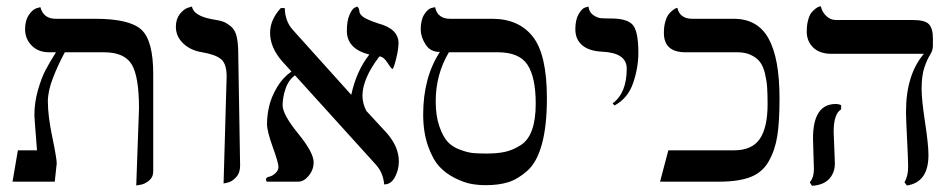

<svg xmlns="http://www.w3.org/2000/svg" viewBox="-20 -580 3040 613"><path d="M415 12.2 423.8 -233.9Q423.8 -335.9 400.4 -374.5Q377 -413.1 312 -413.1H187Q166 -374.5 149.4 -332Q132.8 -289.6 132.8 -255.9Q132.8 -210 147 -142.1Q161.1 -74.2 161.1 -58.1L154.8 0H20L37.1 -100.1H98.1Q97.2 -114.3 95 -141.1Q92.8 -168 91.3 -188Q89.8 -208 89.8 -211.9Q89.8 -252.9 101.1 -292Q112.3 -331.1 124.8 -355Q137.2 -378.9 158.7 -413.1H137.2Q102.1 -413.1 81.1 -434.6Q60.1 -456.1 60.1 -486.8Q60.1 -514.6 72 -532.2Q84 -549.8 96.7 -553.7L108.9 -557.1Q118.7 -520 158.2 -520H284.2Q394 -520 431.6 -485.1Q469.2 -450.2 469.2 -344.2V-33.2Q469.2 -14.2 455.6 -3.2Q441.9 7.8 428.7 9.8Z M693.8 5.9 703.6 -335.9Q703.6 -376 686 -390.9Q668.5 -405.8 625.5 -413.1Q588.4 -418.9 564.9 -441.4Q541.5 -463.9 541.5 -494.1Q541.5 -519 554 -534.9Q566.4 -550.8 579.6 -555.2L592.8 -559.1Q597.7 -530.3 654.8 -519Q680.7 -515.1 692.1 -511Q703.6 -506.8 717 -495.8Q730.5 -484.9 735.6 -463.4Q740.7 -441.9 740.7 -405.8L746.6 -50.8Q746.6 -27.8 733.6 -13.9Q720.7 0 707 2.9Z M1252.4 -441.9Q1252.4 -427.7 1248.3 -408Q1244.1 -388.2 1239.7 -374Q1235.4 -359.9 1233.4 -359.9Q1229.5 -359.9 1217.3 -379.4Q1205.1 -398.9 1191.4 -399.9Q1137.2 -329.1 1137.2 -273.9Q1137.7 -248 1149.9 -225.6L1215.3 -154.8Q1253.4 -110.8 1253.4 -64.9Q1253.4 -38.1 1241 -14.6Q1228.5 8.8 1206.5 8.8Q1203.6 -28.3 1180.2 -54.2L921.9 -339.4Q901.4 -325.2 891.8 -297.1Q882.3 -269 882.3 -244.1Q882.3 -214.4 931.9 -153.6Q981.4 -92.8 981.4 -62Q981.4 -38.1 965.8 -19Q950.2 0 932.1 0H831.5Q829.6 -3.9 829.1 -5.9Q829.1 -12.7 836.4 -15.1Q848.6 -17.1 858.9 -26.6Q869.1 -36.1 869.1 -46.9Q869.1 -60.1 850.8 -110.6Q832.5 -161.1 832.5 -184.1Q832.5 -211.9 839.4 -241.2Q846.2 -270.5 864.7 -301.8Q883.3 -333 910.6 -351.6L880.4 -384.8Q842.3 -428.7 842.3 -475.1Q842.3 -517.1 876.5 -554.2H889.2Q890.1 -512.2 914.6 -484.9L1100.1 -278.8L1101.6 -277.8Q1118.2 -354 1159.2 -405.8Q1087.4 -423.8 1087.4 -481.9Q1087.4 -512.7 1095.5 -531.7Q1103.5 -550.8 1111.8 -555.2L1120.1 -559.1Q1127 -554.2 1127.2 -544.7Q1127.4 -535.2 1139.4 -526.1Q1151.4 -517.1 1188.5 -504.9Q1252.4 -487.8 1252.4 -441.9Z M1569.3 -413.1H1413.1Q1371.1 -342.3 1371.1 -256.8Q1371.1 -210 1382.6 -177Q1394 -144 1409.2 -127.4Q1424.3 -110.8 1449.2 -101.8Q1474.1 -92.8 1490.7 -91.3Q1507.3 -89.8 1533.2 -89.8Q1569.3 -89.8 1593.8 -95.5Q1618.2 -101.1 1642.3 -116.5Q1666.5 -131.8 1678.5 -165Q1690.4 -198.2 1690.4 -249Q1690.4 -333 1664.3 -373Q1638.2 -413.1 1569.3 -413.1ZM1530.3 11.2Q1507.3 11.2 1484.4 7.1Q1461.4 2.9 1432.4 -11.5Q1403.3 -25.9 1382.3 -48.8Q1361.3 -71.8 1346.2 -115Q1331.1 -158.2 1331.1 -214.8Q1331.1 -332 1384.3 -414.1Q1353.5 -414.1 1338.4 -438.5Q1323.2 -462.9 1323.2 -485.8Q1323.2 -516.6 1334.7 -534.2Q1346.2 -551.8 1357.9 -554.7L1369.1 -557.1Q1377 -520 1417.5 -520H1551.3Q1636.2 -520 1681.2 -462.9Q1726.1 -405.8 1726.1 -266.1Q1726.1 -178.2 1710.2 -120.1Q1694.3 -62 1663.8 -34.9Q1633.3 -7.8 1602.8 1.7Q1572.3 11.2 1530.3 11.2Z M1941.9 -243.2 1936 -250Q1981 -283.2 1981 -360.8Q1981 -411.6 1901.9 -415Q1860.8 -417 1838.9 -435.5Q1816.9 -454.1 1816.9 -486.8Q1816.9 -516.6 1827.4 -534.9Q1837.9 -553.2 1848.6 -556.2L1858.9 -559.1Q1860.8 -541 1874 -532Q1887.2 -522.9 1898.2 -522Q1909.2 -521 1930.2 -521Q1983.4 -521 2000.7 -500Q2018.1 -479 2018.1 -411.1Q2018.1 -364.3 2001.5 -315.2Q1984.9 -266.1 1941.9 -243.2Z M2430.7 -248Q2430.7 -280.3 2429.2 -301.8Q2427.7 -323.2 2422.1 -346.2Q2416.5 -369.1 2406 -382.6Q2395.5 -396 2377.4 -404.5Q2359.4 -413.1 2334.5 -413.1H2168.5Q2099.6 -413.1 2099.6 -475.1Q2099.6 -495.1 2104 -510.5Q2108.4 -525.9 2114.5 -533.9Q2120.6 -542 2127.2 -546.9Q2133.8 -551.8 2138.2 -553.7L2142.6 -555.2Q2150.4 -520 2190.4 -520H2322.8Q2398.9 -520 2433.8 -457Q2468.8 -394 2468.8 -265.1Q2468.8 -190.9 2461.7 -146Q2454.6 -101.1 2434.6 -65.4Q2414.6 -29.8 2376.5 -14.9Q2338.4 0 2276.4 0H2087.4L2113.8 -100.1H2323.7Q2380.9 -100.1 2405.8 -136.5Q2430.7 -172.9 2430.7 -248Z M2641.6 -159.2Q2641.6 -150.4 2643.6 -109.1Q2645.5 -67.9 2645.5 -58.1Q2645.5 -28.3 2627 -8.5Q2608.4 11.2 2572.3 13.2L2565.4 2Q2578.6 -13.2 2578.6 -41Q2578.6 -49.8 2577.1 -88.9Q2575.7 -127.9 2575.7 -138.2Q2575.7 -248 2648.4 -248Q2658.2 -248 2665.5 -244.1V-231Q2641.6 -216.3 2641.6 -159.2ZM2922.4 -295.9Q2922.4 -262.7 2933.3 -190.4Q2944.3 -118.2 2944.3 -85Q2944.3 2 2875.5 12.2L2867.7 2Q2879.9 -19 2879.4 -48.8Q2879.4 -69.8 2876 -136Q2872.6 -202.1 2872.6 -223.1Q2872.6 -341.3 2929.7 -408.2H2634.3Q2597.2 -408.2 2576.4 -428.2Q2555.7 -448.2 2555.7 -479Q2555.7 -500 2560.1 -516.1Q2564.5 -532.2 2571 -540Q2577.6 -547.9 2584.5 -553Q2591.3 -558.1 2596.2 -559.1L2600.6 -560.1Q2604.5 -542 2617.9 -529.1Q2631.3 -516.1 2649.4 -516.1H2895.5Q2933.6 -516.1 2946 -502.4Q2958.5 -488.8 2958.5 -458V-434.1Q2958.5 -418.9 2949.5 -405Q2940.4 -391.1 2931.4 -365Q2922.4 -338.9 2922.4 -295.9Z"/></svg>

Font: Linux Libertine Display
Style: Regular
Weight: 400
Designer: Philipp H. Poll
Foundry: Philipp H. Poll
Version: Version 5.0.9